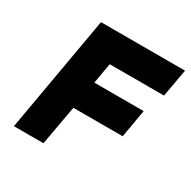

<svg xmlns="http://www.w3.org/2000/svg" viewBox="-147 -792 928 934"><g transform="rotate(30 316.5 -325.0)"><path d="M633 -650 605 -494H300L280 -379H557L530 -222H253L213 0H47L161 -650Z"/></g></svg>

Font: Overused Grotesk ExtraBold
Style: Italic
Weight: 800
Italic angle: -10°
Version: Version 0.003